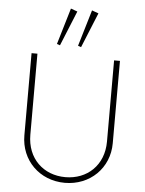

<svg xmlns="http://www.w3.org/2000/svg" viewBox="-62 -985 785 1043"><g transform="rotate(5 331.0 -463.0)"><path d="M331 10C468 10 572 -91 572 -227V-676H540V-233C540 -104 450 -21 331 -21C212 -21 122 -104 122 -234V-676H90V-228C90 -92 193 10 331 10ZM223 -738 240 -732 318 -923 282 -936ZM338 -738 355 -732 433 -923 397 -936Z"/></g></svg>

Font: MV Cash Thin
Style: Regular
Weight: 100
Designer: Rodrigo Fuenzalida
Foundry: fragTYPE
Version: Version 1.100;Glyphs 3.1.2 (3151)